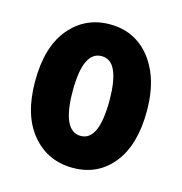

<svg xmlns="http://www.w3.org/2000/svg" viewBox="-84 -589 642 677"><g transform="rotate(15 237.0 -250.5)"><path d="M240 11Q148 11 90.5 -57.5Q33 -126 33 -250Q33 -376 90 -444Q147 -512 237 -512Q298 -512 343.5 -480.5Q389 -449 415 -390.5Q441 -332 441 -250Q441 -126 386 -57.5Q331 11 240 11ZM238 -105Q304 -105 304 -252Q304 -321 288 -358.5Q272 -396 237 -396Q170 -396 170 -252Q170 -105 238 -105Z"/></g></svg>

Font: Noto Sans Armenian ExtraCondensed
Style: Bold
Weight: 700
Width: 2
Designer: Monotype Design Team
Foundry: Monotype Imaging Inc.
Version: Version 2.008; ttfautohint (v1.8.4.7-5d5b)